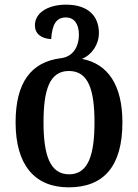

<svg xmlns="http://www.w3.org/2000/svg" viewBox="-20 -565 593 825"><path d="M275 240C427 240 506 148 506 -39C506 -199 444 -291 332 -312C376 -330 405 -375 405 -423C405 -501 353 -545 264 -545C189 -545 130 -512 130 -456C130 -421 156 -399 200 -397C204 -462 223 -490 263 -490C299 -490 319 -462 319 -416C319 -362 292 -321 242 -315C113 -299 47 -210 47 -39C47 145 130 240 275 240ZM277 184C194 184 167 100 167 -39C167 -177 192 -260 276 -260C360 -260 386 -179 386 -39C386 99 360 184 277 184Z"/></svg>

Font: Noto Serif Georgian SemiCondensed Semi
Style: Regular
Weight: 600
Width: 4
Designer: Monotype Design Team
Foundry: Monotype Imaging Inc.
Version: Version 1.901